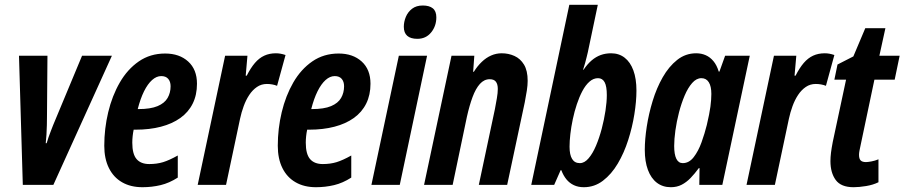

<svg xmlns="http://www.w3.org/2000/svg" viewBox="-20 -780 3815 810"><path d="M76.2 0 60.1 -544.9H180.2L178.2 -289.1Q178.2 -272.5 177.7 -252.2Q177.2 -231.9 176 -211.9Q174.8 -191.9 172.9 -175.8H176.8Q180.7 -189 185.1 -201.9Q189.5 -214.8 194.6 -227.5Q199.7 -240.2 204.1 -252L326.2 -544.9H452.1L205.1 0Z M581.1 9.8Q531.2 9.8 495.1 -11Q459 -31.7 439.5 -71Q419.9 -110.4 419.9 -165Q419.9 -237.3 436.5 -306.6Q453.1 -376 485.4 -431.9Q517.6 -487.8 565.7 -521Q613.8 -554.2 676.8 -554.2Q736.8 -554.2 773.9 -520.5Q811 -486.8 811 -426.8Q811 -379.4 793 -343Q774.9 -306.6 740.7 -282.2Q706.5 -257.8 658.9 -245.4Q611.3 -232.9 551.8 -232.9H543.9Q541 -219.2 539.6 -205.3Q538.1 -191.4 538.1 -178.2Q538.1 -129.9 556.2 -108.9Q574.2 -87.9 609.9 -87.9Q641.6 -87.9 668 -95.9Q694.3 -104 730 -124V-30.8Q694.3 -7.8 657.5 1Q620.6 9.8 581.1 9.8ZM561 -319.8H564Q615.2 -319.8 644.8 -332.3Q674.3 -344.7 687 -366.7Q699.7 -388.7 699.7 -416Q699.7 -435.5 689.7 -447.3Q679.7 -459 660.2 -459Q640.1 -459 621.6 -442.4Q603 -425.8 587.6 -394.8Q572.3 -363.8 561 -319.8Z M814 0 929.7 -544.9H1023.9L1016.6 -460.9H1021Q1037.6 -493.7 1055.4 -514.4Q1073.2 -535.2 1095 -545.2Q1116.7 -555.2 1144 -555.2Q1153.8 -555.2 1163.3 -553.5Q1172.9 -551.8 1184.6 -547.9L1148.9 -418Q1139.2 -421.9 1128.4 -423.8Q1117.7 -425.8 1106 -425.8Q1082.5 -425.8 1064 -413.1Q1045.4 -400.4 1031.5 -379.4Q1017.6 -358.4 1008.1 -332.3Q998.5 -306.2 992.7 -278.8L933.6 0Z M1313 9.8Q1263.2 9.8 1227.1 -11Q1190.9 -31.7 1171.4 -71Q1151.9 -110.4 1151.9 -165Q1151.9 -237.3 1168.5 -306.6Q1185.1 -376 1217.3 -431.9Q1249.5 -487.8 1297.6 -521Q1345.7 -554.2 1408.7 -554.2Q1468.8 -554.2 1505.9 -520.5Q1543 -486.8 1543 -426.8Q1543 -379.4 1524.9 -343Q1506.8 -306.6 1472.7 -282.2Q1438.5 -257.8 1390.9 -245.4Q1343.3 -232.9 1283.7 -232.9H1275.9Q1272.9 -219.2 1271.5 -205.3Q1270 -191.4 1270 -178.2Q1270 -129.9 1288.1 -108.9Q1306.2 -87.9 1341.8 -87.9Q1373.5 -87.9 1399.9 -95.9Q1426.3 -104 1461.9 -124V-30.8Q1426.3 -7.8 1389.4 1Q1352.5 9.8 1313 9.8ZM1293 -319.8H1295.9Q1347.2 -319.8 1376.7 -332.3Q1406.2 -344.7 1418.9 -366.7Q1431.6 -388.7 1431.6 -416Q1431.6 -435.5 1421.6 -447.3Q1411.6 -459 1392.1 -459Q1372.1 -459 1353.5 -442.4Q1335 -425.8 1319.6 -394.8Q1304.2 -363.8 1293 -319.8Z M1546.9 0 1662.6 -544.9H1781.7L1666.5 0ZM1740.7 -616.2Q1712.4 -616.2 1698 -628.9Q1683.6 -641.6 1683.6 -667Q1683.6 -688 1692.1 -708.7Q1700.7 -729.5 1718.5 -743.2Q1736.3 -756.8 1763.7 -756.8Q1791 -756.8 1805.9 -744.9Q1820.8 -732.9 1820.8 -707Q1820.8 -669.9 1798.8 -643.1Q1776.9 -616.2 1740.7 -616.2Z M1769 0 1884.8 -544.9H1981L1976.1 -477.1H1979Q1994.1 -501.5 2012.5 -519Q2030.8 -536.6 2052 -545.9Q2073.2 -555.2 2096.7 -555.2Q2125.5 -555.2 2150.4 -543.9Q2175.3 -532.7 2190.7 -507.3Q2206.1 -481.9 2206.1 -439Q2206.1 -420.9 2202.6 -397.9Q2199.2 -375 2193.8 -348.1L2119.6 0H2000L2067.9 -319.8Q2072.3 -343.3 2076.2 -365.7Q2080.1 -388.2 2080.1 -404.8Q2080.1 -424.8 2072 -435.3Q2064 -445.8 2045.9 -445.8Q2022.5 -445.8 2004.6 -426Q1986.8 -406.2 1973.6 -370.6Q1960.4 -335 1949.7 -287.1L1889.6 0Z M2442.9 9.8Q2419.4 9.8 2401.1 1.2Q2382.8 -7.3 2369.6 -23.4Q2356.4 -39.6 2348.1 -62H2345.2L2317.9 0H2221.2L2381.8 -759.8H2502L2460 -560.1Q2458 -551.8 2455.1 -539.8Q2452.1 -527.8 2448.5 -514.2Q2444.8 -500.5 2439.9 -485.8H2441.9Q2458.5 -510.3 2476.3 -525.4Q2494.1 -540.5 2514.4 -547.9Q2534.7 -555.2 2558.1 -555.2Q2591.3 -555.2 2615.2 -536.6Q2639.2 -518.1 2652.1 -482.9Q2665 -447.8 2665 -397.9Q2665 -352.5 2656.2 -297.9Q2647.5 -243.2 2630.1 -189Q2612.8 -134.8 2586.2 -89.8Q2559.6 -44.9 2523.7 -17.6Q2487.8 9.8 2442.9 9.8ZM2426.3 -91.8Q2445.8 -91.8 2463.1 -112.1Q2480.5 -132.3 2494.4 -165.3Q2508.3 -198.2 2518.6 -237.1Q2528.8 -275.9 2534.4 -313.2Q2540 -350.6 2540 -378.9Q2540 -416 2530.8 -433.1Q2521.5 -450.2 2502.9 -450.2Q2483.4 -450.2 2466.8 -435.5Q2450.2 -420.9 2437 -396Q2423.8 -371.1 2413.6 -340.3Q2403.3 -309.6 2396.5 -277.1Q2389.6 -244.6 2386.2 -214.6Q2382.8 -184.6 2382.8 -161.1Q2382.8 -127 2393.6 -109.4Q2404.3 -91.8 2426.3 -91.8Z M2810.1 9.8Q2775.9 9.8 2751.2 -9Q2726.6 -27.8 2713.4 -63.2Q2700.2 -98.6 2700.2 -147.9Q2700.2 -191.9 2708.5 -245.8Q2716.8 -299.8 2733.4 -354.2Q2750 -408.7 2775.9 -454.1Q2801.8 -499.5 2836.9 -527.3Q2872.1 -555.2 2917 -555.2Q2939 -555.2 2957.3 -547.1Q2975.6 -539.1 2989.7 -522.2Q3003.9 -505.4 3012.2 -478H3015.1L3039.1 -544.9H3143.1L3027.3 0H2930.2L2931.2 -70.8H2928.2Q2910.6 -46.9 2893.1 -28.8Q2875.5 -10.7 2855.5 -0.5Q2835.4 9.8 2810.1 9.8ZM2860.4 -91.8Q2887.2 -91.8 2906.7 -117.2Q2926.3 -142.6 2939.7 -179.9Q2953.1 -217.3 2961.9 -252.9Q2973.1 -300.3 2977.1 -330.1Q2981 -359.9 2981 -383.8Q2981 -416 2970.2 -433.1Q2959.5 -450.2 2939 -450.2Q2918 -450.2 2900.1 -429.9Q2882.3 -409.7 2868.4 -377Q2854.5 -344.2 2844.5 -305.7Q2834.5 -267.1 2829.3 -229.7Q2824.2 -192.4 2824.2 -164.1Q2824.2 -128.4 2833.3 -110.1Q2842.3 -91.8 2860.4 -91.8Z M3129.4 0 3245.1 -544.9H3339.4L3332 -460.9H3336.4Q3353 -493.7 3370.8 -514.4Q3388.7 -535.2 3410.4 -545.2Q3432.1 -555.2 3459.5 -555.2Q3469.2 -555.2 3478.8 -553.5Q3488.3 -551.8 3500 -547.9L3464.4 -418Q3454.6 -421.9 3443.8 -423.8Q3433.1 -425.8 3421.4 -425.8Q3397.9 -425.8 3379.4 -413.1Q3360.8 -400.4 3346.9 -379.4Q3333 -358.4 3323.5 -332.3Q3314 -306.2 3308.1 -278.8L3249 0Z M3581.1 9.8Q3527.8 9.8 3505.6 -20.8Q3483.4 -51.3 3483.4 -100.1Q3483.4 -116.7 3485.8 -136.2Q3488.3 -155.8 3493.2 -181.2L3549.3 -443.8H3500L3513.2 -507.8L3580.1 -542L3630.4 -661.1H3715.3L3689.9 -544.9H3775.4L3754.4 -443.8H3668.9L3610.4 -166Q3607.9 -154.8 3606 -144.8Q3604 -134.8 3604 -127Q3604 -110.4 3610.8 -103.3Q3617.7 -96.2 3633.3 -96.2Q3640.6 -96.2 3655.8 -98.9Q3670.9 -101.6 3686 -107.9V-11.2Q3663.6 0 3633.8 4.9Q3604 9.8 3581.1 9.8Z"/></svg>

Font: Open Sans Condensed
Style: Italic
Weight: 400
Width: 3
Italic angle: -12°
Designer: Monotype Design Team
Foundry: Monotype Imaging Inc.
Version: Version 3.000